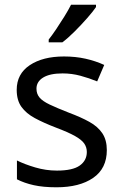

<svg xmlns="http://www.w3.org/2000/svg" viewBox="-20 -786 519 816"><path d="M434 -148Q434 -70 376 -30Q318 10 220 10Q164 10 123.5 1Q83 -8 52 -24V-104Q84 -88 129.5 -74.5Q175 -61 222 -61Q289 -61 319 -82.5Q349 -104 349 -140Q349 -160 338 -176Q327 -192 298.5 -208Q270 -224 217 -244Q165 -264 128 -284Q91 -304 71 -332Q51 -360 51 -404Q51 -472 106.5 -509Q162 -546 252 -546Q301 -546 343.5 -536.5Q386 -527 423 -510L393 -440Q359 -454 322 -464Q285 -474 246 -474Q192 -474 163.5 -456.5Q135 -439 135 -409Q135 -387 148 -371.5Q161 -356 191.5 -341.5Q222 -327 273 -307Q324 -288 360 -268Q396 -248 415 -219.5Q434 -191 434 -148ZM388 -756Q376 -738 351 -709.5Q326 -681 297.5 -652.5Q269 -624 245 -606H187V-618Q202 -637 219.5 -663Q237 -689 254 -716.5Q271 -744 282 -766H388Z"/></svg>

Font: Noto Sans PhagsPa
Style: Regular
Weight: 400
Designer: Monotype Design Team
Foundry: Monotype Imaging Inc.
Version: Version 2.004; ttfautohint (v1.8.4.7-5d5b)